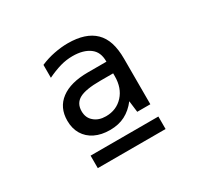

<svg xmlns="http://www.w3.org/2000/svg" viewBox="-115 -885 832 800"><g transform="rotate(-30 301.0 -485.5)"><path d="M340.3 -356.9Q371.6 -373 396 -404.8L402.8 -350.1H465.8V-568.8Q465.8 -614.7 455.3 -647Q444.8 -679.2 423.3 -700.2Q380.4 -742.2 294.4 -742.2Q262.7 -742.2 228.5 -735.4Q195.3 -729 162.1 -714.8V-652.8Q194.3 -668.5 225.6 -677.7Q254.9 -686 284.7 -686Q336.4 -686 366.7 -663.6Q381.8 -652.3 388.9 -636Q396 -619.6 396 -597.2V-595.2H307.1Q223.1 -595.2 177.5 -560.8Q131.8 -526.4 131.8 -463.4Q131.8 -425.8 148.4 -398.2Q165 -370.6 195.6 -355.7Q226.1 -340.8 267.1 -340.8Q309.6 -340.8 340.3 -356.9ZM224.6 -418Q203.1 -436 203.1 -467.8Q203.1 -505.9 233.4 -522.5Q263.7 -539.1 334 -539.1H396V-524.9Q396 -468.8 364.3 -434.1Q332 -398.9 281.2 -398.9Q246.1 -398.9 224.6 -418ZM469.2 -229V-289.1H143.1V-229Z"/></g></svg>

Font: Hack Dev
Style: Regular
Weight: 400
Designer: Christopher Simpkins
Foundry: Christopher Simpkins
Version: Version 2.0315